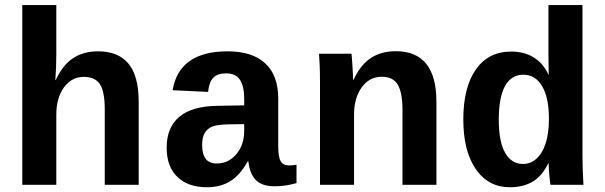

<svg xmlns="http://www.w3.org/2000/svg" viewBox="-20 -745 2440 774"><path d="M205.1 -422.9Q232.9 -483.4 274.9 -510.7Q316.9 -538.1 375 -538.1Q457 -538.1 498 -488.3Q539.1 -438.5 539.1 -335V0H402.3V-303.2Q402.3 -377 382.6 -406Q362.8 -435.1 317.9 -435.1Q268.1 -435.1 237.5 -392.3Q207 -349.6 207 -282.7V0H69.8V-724.6H207V-526.9Q207 -473.6 203.1 -422.9Z M814.5 9.8Q737.8 9.8 694.8 -32Q651.9 -73.7 651.9 -149.4Q651.9 -231.4 702.9 -274.2Q753.9 -316.9 855.5 -318.4L964.4 -320.3V-347.2Q964.4 -397.5 947.3 -423.3Q930.2 -449.2 892.1 -449.2Q856.4 -449.2 839.6 -431.4Q822.8 -413.6 818.8 -374.5L675.8 -381.3Q702.1 -538.1 897.9 -538.1Q996.6 -538.1 1049.1 -489.7Q1101.6 -441.4 1101.6 -347.7V-156.2Q1101.6 -111.8 1111.6 -95Q1121.6 -78.1 1145 -78.1Q1160.6 -78.1 1175.3 -81.1V-6.8Q1163.1 -3.9 1153.3 -1.5Q1143.6 1 1133.8 2.4Q1124 3.9 1113 4.9Q1102.1 5.9 1087.4 5.9Q1035.6 5.9 1011 -19.5Q986.3 -44.9 981.4 -94.2H978.5Q947.8 -39.1 908.4 -14.6Q869.1 9.8 814.5 9.8ZM964.4 -244.6 898.9 -243.7Q855 -242.7 835.2 -234.6Q815.4 -226.6 805.2 -208.7Q794.9 -190.9 794.9 -160.2Q794.9 -85.9 853.5 -85.9Q900.9 -85.9 932.6 -123.3Q964.4 -160.6 964.4 -217.8Z M1602.5 0V-302.2Q1602.5 -371.1 1583.7 -403.3Q1564.9 -435.5 1519 -435.5Q1468.3 -435.5 1437.7 -392.3Q1407.2 -349.1 1407.2 -283.2V0H1270V-410.2Q1270 -452.6 1268.8 -479.7Q1267.6 -506.8 1266.1 -528.3H1397Q1398.4 -519 1400.9 -478.8Q1403.3 -438.5 1403.3 -423.3H1405.3Q1433.1 -483.9 1475.1 -511.2Q1517.1 -538.6 1575.2 -538.6Q1739.3 -538.6 1739.3 -335.4V0Z M2199.2 0Q2197.3 -7.3 2194.6 -36.9Q2191.9 -66.4 2191.9 -85.9H2189.9Q2164.1 -33.7 2126 -12Q2087.9 9.8 2035.6 9.8Q1948.2 9.8 1897.9 -63.5Q1847.7 -136.7 1847.7 -263.2Q1847.7 -392.6 1898.2 -464.8Q1948.7 -537.1 2041 -537.1Q2093.3 -537.1 2131.8 -513.4Q2170.4 -489.7 2190.9 -443.8H2191.9L2190.9 -530.8V-724.6H2328.1V-115.2Q2328.1 -66.4 2332 0ZM2192.9 -266.6Q2192.9 -351.1 2165.5 -397.5Q2138.2 -443.8 2089.8 -443.8Q2041 -443.8 2015.9 -398.2Q1990.7 -352.5 1990.7 -263.2Q1990.7 -173.3 2016.4 -128.7Q2042 -84 2088.9 -84Q2119.1 -84 2143.1 -105.7Q2167 -127.4 2179.9 -168Q2192.9 -208.5 2192.9 -266.6Z"/></svg>

Font: Liberation Mono
Style: Bold
Weight: 700
Monospace: yes
Designer: Steve Matteson
Foundry: Ascender Corporation
Version: Version 2.1.5